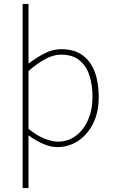

<svg xmlns="http://www.w3.org/2000/svg" viewBox="-20 -742 580 984"><path d="M96 222V-722H126V-510V-416Q164 -445 206.5 -467.5Q249 -490 294 -490Q359 -490 401.5 -460Q444 -430 465 -375Q486 -320 486 -246Q486 -165 456.5 -107.5Q427 -50 379 -19Q331 12 274 12Q240 12 202.5 -4Q165 -20 126 -48V42V222ZM276 -16Q328 -16 368 -45.5Q408 -75 431 -127Q454 -179 454 -246Q454 -307 438 -356Q422 -405 386.5 -433.5Q351 -462 292 -462Q255 -462 214 -440.5Q173 -419 126 -378V-82Q170 -46 209 -31Q248 -16 276 -16Z"/></svg>

Font: Source Sans 3 VF
Style: Regular
Weight: 200
Designer: Paul D. Hunt
Foundry: Adobe
Version: Version 3.046;hotconv 1.0.118;makeotfexe 2.5.65603